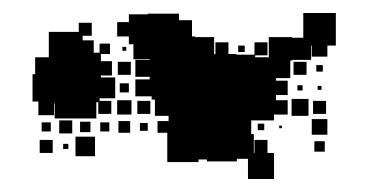

<svg xmlns="http://www.w3.org/2000/svg" viewBox="-20 -440 589 295"><path d="M446 -420H496V-370H483V-353H459V-370H458V-348H429V-347H426V-320H404V-316H422V-294H404V-286H422V-264H401V-255H366V-234H370V-205H371V-225H391V-205H401V-165H361V-196H344V-192H298V-195H285V-191H237V-236H222V-254H239V-262H218V-287H213V-292H188V-318H210V-322H188V-348H210V-349H185V-372H178V-384H160V-406H178V-418H207V-419H255V-409H275V-384H280V-383H309V-357H311V-375H331V-357H343V-356H371V-375H391V-355H372V-352H393V-383H429V-382H446ZM152 -324H135V-321H157V-289H133V-285H151V-265H131V-283H128V-258H64V-281H63V-263H39V-284H30V-326H34V-352H55V-391H101V-405H121V-385H107V-378H124V-359H133V-373H149V-357H135V-346H152ZM346 -370H356V-360H346ZM168 -362V-368H174V-362ZM181 -325H161V-345H181ZM431 -345H451V-325H431ZM466 -340H476V-330H466ZM178 -312V-298H164V-312ZM445 -309V-301H437V-309ZM474 -308V-302H468V-308ZM454 -262H428V-288H454ZM182 -264H160V-286H182ZM211 -265H191V-285H211ZM481 -265H461V-285H481ZM483 -233H459V-257H483ZM91 -235H71V-255H91ZM180 -236H162V-254H180ZM103 -237V-253H119V-237ZM44 -238V-252H58V-238ZM148 -238H134V-252H148ZM207 -239H195V-251H207ZM386 -250V-240H376V-250ZM413 -243H409V-247H413ZM126 -200H96V-230H126ZM61 -205H41V-225H61ZM479 -207H463V-223H479ZM85 -211H77V-219H85Z"/></svg>

Font: Rubik-Storm
Style: Regular
Weight: 400
Designer: NaN (generative design), Hubert & Fischer (Rubik source font outlines)
Foundry: NaN, Hubert & Fischer
Version: Version 1.000